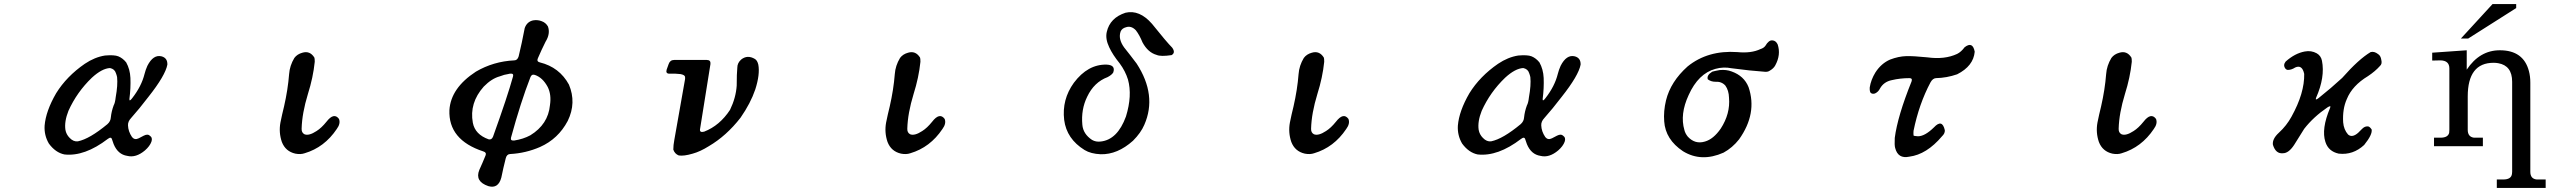

<svg xmlns="http://www.w3.org/2000/svg" viewBox="-20 -724 12651 951"><path d="M500 -449Q546 -453 566 -445Q588 -436 605 -415Q624 -381 626 -338Q628 -288 621 -234Q620 -218 635 -238Q681 -297 696 -358Q701 -378 710 -398Q739 -455 780 -445Q810 -437 809 -404Q799 -350 715 -244Q670 -185 629 -139Q613 -122 614 -103Q615 -73 634 -45Q647 -29 667 -39L692 -52Q712 -62 722 -52Q737 -42 730 -22Q722 0 698 21Q653 59 610 48Q564 41 543 -10L535 -33Q531 -49 514 -36Q399 52 299 41Q255 32 222 -13Q198 -54 201 -102Q207 -174 258 -262Q310 -346 400 -408Q449 -441 500 -449ZM525 -387Q485 -385 435 -339Q361 -268 319 -175Q298 -122 304 -81Q308 -58 325 -41Q344 -21 366 -24Q424 -36 512 -109Q528 -123 529 -143Q532 -172 543 -202Q550 -214 553 -242Q564 -302 560 -342Q558 -352 554 -362Q548 -382 525 -387Z M1478 -463Q1515 -474 1537 -439Q1539 -435 1539 -418Q1531 -340 1505 -258Q1476 -163 1474 -87Q1473 -67 1488 -59Q1510 -50 1548 -75Q1572 -90 1597 -121Q1634 -169 1659 -135Q1668 -112 1648 -85Q1587 6 1489 35Q1469 42 1443 37Q1394 26 1376 -21Q1360 -68 1369 -117Q1377 -157 1387 -197Q1406 -280 1412 -357Q1415 -399 1438 -437Q1452 -456 1478 -463Z M2620 -623Q2643 -627 2663 -619Q2683 -612 2694 -593Q2707 -557 2682 -517Q2662 -477 2644 -435Q2637 -419 2654 -415Q2751 -391 2798 -305Q2836 -215 2792 -125Q2745 -36 2655 4Q2584 35 2506 39Q2490 40 2485 60Q2473 107 2463 156Q2448 212 2399 198Q2331 175 2354 118Q2370 83 2385 46Q2391 31 2374 26Q2200 -31 2206 -179Q2213 -288 2337 -369Q2424 -420 2527 -425Q2543 -425 2549 -445Q2565 -511 2579 -585Q2590 -616 2620 -623ZM2505 -359 2496 -357Q2479 -355 2456 -346Q2415 -335 2376 -295Q2304 -214 2322 -116Q2333 -58 2400 -34Q2415 -30 2422 -47Q2494 -247 2521 -345Q2526 -362 2505 -359ZM2693 -293Q2668 -340 2629 -353Q2613 -358 2607 -341Q2559 -218 2511 -42Q2507 -26 2527 -28Q2572 -35 2607 -54Q2695 -108 2704 -203Q2712 -255 2693 -293Z M3651 -429Q3682 -454 3719 -432Q3731 -425 3736 -404Q3745 -356 3721 -281Q3698 -213 3648 -141Q3578 -51 3491 0Q3448 27 3411 37Q3367 50 3342 46Q3322 38 3315 17Q3315 -5 3320 -31L3373 -331Q3374 -336 3373 -344Q3371 -353 3351 -357Q3328 -360 3296 -359Q3276 -359 3282 -379L3292 -407Q3299 -427 3319 -427H3481Q3501 -427 3499 -407L3447 -82Q3446 -66 3468 -72Q3545 -102 3596 -180Q3625 -240 3629 -300Q3629 -359 3632 -389Q3632 -412 3651 -429Z M4478 -463Q4515 -474 4537 -439Q4539 -435 4539 -418Q4531 -340 4505 -258Q4476 -163 4474 -87Q4473 -67 4488 -59Q4510 -50 4548 -75Q4572 -90 4597 -121Q4634 -169 4659 -135Q4668 -112 4648 -85Q4587 6 4489 35Q4469 42 4443 37Q4394 26 4376 -21Q4360 -68 4369 -117Q4377 -157 4387 -197Q4406 -280 4412 -357Q4415 -399 4438 -437Q4452 -456 4478 -463Z M5555 -661Q5624 -677 5686 -606Q5758 -516 5786 -488Q5804 -463 5783 -451Q5729 -443 5709 -452Q5666 -464 5639 -514Q5624 -551 5606 -574Q5583 -598 5557 -589Q5538 -584 5531 -569Q5517 -532 5548 -489Q5580 -449 5610 -409Q5712 -252 5648 -106Q5631 -66 5592 -27Q5515 42 5432 40Q5383 38 5352 19Q5263 -36 5251 -130Q5239 -231 5299 -314Q5368 -406 5461 -404Q5507 -402 5494 -365Q5487 -353 5466 -342Q5399 -317 5365 -245Q5334 -182 5341 -106Q5345 -60 5389 -31Q5408 -20 5432 -23Q5515 -32 5557 -147Q5589 -251 5567 -330Q5554 -372 5526 -410Q5491 -453 5474 -490Q5454 -532 5462 -566Q5478 -636 5555 -661Z M6478 -463Q6515 -474 6537 -439Q6539 -435 6539 -418Q6531 -340 6505 -258Q6476 -163 6474 -87Q6473 -67 6488 -59Q6510 -50 6548 -75Q6572 -90 6597 -121Q6634 -169 6659 -135Q6668 -112 6648 -85Q6587 6 6489 35Q6469 42 6443 37Q6394 26 6376 -21Q6360 -68 6369 -117Q6377 -157 6387 -197Q6406 -280 6412 -357Q6415 -399 6438 -437Q6452 -456 6478 -463Z M7500 -449Q7546 -453 7566 -445Q7588 -436 7605 -415Q7624 -381 7626 -338Q7628 -288 7621 -234Q7620 -218 7635 -238Q7681 -297 7696 -358Q7701 -378 7710 -398Q7739 -455 7780 -445Q7810 -437 7809 -404Q7799 -350 7715 -244Q7670 -185 7629 -139Q7613 -122 7614 -103Q7615 -73 7634 -45Q7647 -29 7667 -39L7692 -52Q7712 -62 7722 -52Q7737 -42 7730 -22Q7722 0 7698 21Q7653 59 7610 48Q7564 41 7543 -10L7535 -33Q7531 -49 7514 -36Q7399 52 7299 41Q7255 32 7222 -13Q7198 -54 7201 -102Q7207 -174 7258 -262Q7310 -346 7400 -408Q7449 -441 7500 -449ZM7525 -387Q7485 -385 7435 -339Q7361 -268 7319 -175Q7298 -122 7304 -81Q7308 -58 7325 -41Q7344 -21 7366 -24Q7424 -36 7512 -109Q7528 -123 7529 -143Q7532 -172 7543 -202Q7550 -214 7553 -242Q7564 -302 7560 -342Q7558 -352 7554 -362Q7548 -382 7525 -387Z M8724 -497Q8741 -526 8759 -524Q8776 -523 8785 -504Q8802 -453 8773 -400Q8765 -385 8746 -374Q8735 -366 8716 -369Q8654 -373 8556 -386Q8517 -394 8477 -383Q8392 -360 8344 -253Q8300 -158 8323 -80Q8327 -63 8340 -47Q8376 -8 8425 -23Q8467 -35 8503 -87Q8551 -161 8544 -240Q8543 -276 8526 -300Q8507 -321 8477 -319Q8455 -319 8439 -331Q8432 -351 8461 -369Q8475 -373 8498 -377Q8531 -380 8557 -370Q8619 -348 8641 -292Q8685 -162 8594 -34Q8561 8 8517 32Q8407 81 8316 25Q8229 -33 8223 -123Q8219 -173 8232 -227Q8255 -320 8339 -395Q8439 -476 8585 -466Q8654 -459 8700 -481Q8716 -486 8724 -497Z M9711 -490Q9751 -521 9761 -468Q9755 -397 9674 -356Q9622 -338 9569 -337Q9553 -336 9542 -316Q9485 -209 9458 -76Q9457 -65 9458 -53Q9460 -50 9480 -49Q9514 -49 9559 -93Q9600 -137 9613 -79Q9614 -63 9599 -49Q9523 41 9437 52Q9381 64 9367 9Q9363 -4 9365 -41Q9379 -149 9448 -320Q9454 -337 9438 -337Q9392 -337 9350 -327Q9311 -319 9292 -286Q9284 -269 9267 -261Q9254 -257 9246 -264Q9240 -270 9241 -291Q9247 -329 9269 -365Q9298 -410 9342 -429Q9384 -445 9422 -446Q9456 -447 9526 -440Q9612 -428 9674 -457Q9694 -467 9711 -490Z M10478 -463Q10515 -474 10537 -439Q10539 -435 10539 -418Q10531 -340 10505 -258Q10476 -163 10474 -87Q10473 -67 10488 -59Q10510 -50 10548 -75Q10572 -90 10597 -121Q10634 -169 10659 -135Q10668 -112 10648 -85Q10587 6 10489 35Q10469 42 10443 37Q10394 26 10376 -21Q10360 -68 10369 -117Q10377 -157 10387 -197Q10406 -280 10412 -357Q10415 -399 10438 -437Q10452 -456 10478 -463Z M11396 -469Q11428 -475 11455 -460Q11476 -448 11481 -423Q11497 -342 11452 -240Q11446 -224 11464 -238Q11528 -289 11581 -338Q11663 -431 11722 -466Q11740 -471 11759 -456Q11772 -448 11775 -427Q11780 -407 11768 -397Q11745 -371 11709 -347Q11631 -300 11604 -233Q11582 -184 11586 -118Q11589 -82 11610 -58Q11630 -40 11660 -66Q11670 -75 11678 -84Q11692 -99 11707 -98Q11716 -99 11727 -83Q11732 -58 11690 -6Q11635 45 11564 37Q11513 26 11498 -21Q11477 -85 11521 -189Q11528 -205 11508 -192Q11439 -145 11393 -86L11343 -6Q11316 35 11288 35Q11252 39 11238 -7Q11234 -36 11268 -67Q11306 -102 11330 -146Q11395 -263 11393 -358Q11383 -405 11349 -390Q11327 -376 11309 -378Q11303 -380 11300 -384Q11287 -401 11301 -419Q11347 -460 11396 -469Z M12443 -684 12205 -533H12169L12326 -704H12443ZM12589 207H12347V165H12379Q12418 165 12422 138Q12423 133 12423 127V-319Q12423 -399 12354 -411Q12343 -413 12331 -413Q12203 -413 12203 -246V-81Q12203 -46 12234 -42Q12236 -42 12267 -42H12278V0H12036V-42H12068Q12105 -42 12111 -66Q12112 -72 12112 -81V-385Q12112 -424 12068 -425L12027 -424V-463L12198 -475V-379Q12262 -475 12362 -475Q12479 -475 12506 -372Q12513 -346 12513 -315V127Q12513 162 12545 165Q12542 165 12583 165H12589Z"/></svg>

Font: cwTeXKai
Style: Medium
Weight: 500
Version: Version 1.17